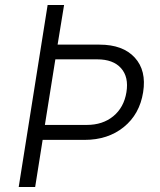

<svg xmlns="http://www.w3.org/2000/svg" viewBox="-20 -750 640 770"><path d="M55 0 171 -730H237L211 -571H379Q473 -571 520.5 -519Q568 -467 554 -380Q540 -292 476.5 -240.5Q413 -189 319 -189H151L121 0ZM160 -249H328Q392 -249 434.5 -284Q477 -319 487 -380Q497 -441 465.5 -476.5Q434 -512 370 -512H202Z"/></svg>

Font: NKDuy Mono ExtraLight
Style: Italic
Weight: 200
Italic angle: -9°
Monospace: yes
Designer: NKDuy
Foundry: NKDuy
Version: Version 2.251; ttfautohint (v1.8.4.7-5d5b)